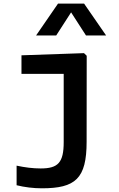

<svg xmlns="http://www.w3.org/2000/svg" viewBox="-20 -834 660 1064"><path d="M460 -48.5 460.5 -525 445.5 -539.5 99 -527.5V-424.5H333V-46.5C333 67.5 301.5 99.5 205.5 99.5C162.5 99.5 119 94 72 84V192.5C116 203.5 165 209.5 212 209.5C398 209.5 460 156 460 -48.5ZM180 -637.5H291.5L374 -765.5L456.5 -637.5H568L446 -814H301.5Z"/></svg>

Font: Monaspace Neon SemiBold
Style: Regular
Weight: 600
Designer: Riley Cran & the Lettermatic Team
Foundry: Lettermatic
Version: Version 1.200 (Monaspace Neon)